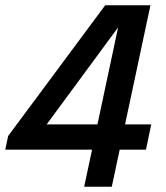

<svg xmlns="http://www.w3.org/2000/svg" viewBox="-51 -710 632 730"><path d="M-20 -193 349 -690H460L94 -193ZM-31 -141 -20 -193 29 -237H524L504 -141ZM269 0 416 -690H521L374 0Z"/></svg>

Font: Radio Canada Big
Style: Italic
Weight: 400
Italic angle: -12°
Designer: Étienne Aubert Bonn
Foundry: Coppers and Brasses
Version: Version 1.001